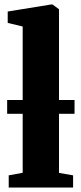

<svg xmlns="http://www.w3.org/2000/svg" viewBox="-20 -839 362 859"><path d="M81.5 -66V-720.5L14.5 -736.5V-787.5L209 -819H215L244 -797.5V-65.5L307 -54.5V0H19V-54.5ZM313.5 -391.5V-330H12V-391.5Z"/></svg>

Font: Merriweather 48pt Black
Style: Regular
Weight: 900
Version: Version 2.100